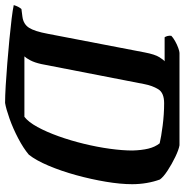

<svg xmlns="http://www.w3.org/2000/svg" viewBox="-16 -740 744 775"><g transform="rotate(90 356.5 -352.0)"><path d="M384 0Q357 0 314.5 -2.5Q272 -5 223 -9Q174 -13 127 -17.5Q80 -22 43.5 -26.5Q7 -31 -11 -35Q-5 -55 5 -66L36 -70Q66 -74 80.5 -96.5Q95 -119 105 -173L180 -563Q188 -605 199.5 -623Q211 -641 216 -644H119Q116 -648 114 -655Q112 -662 113 -671Q120 -678 134 -686Q148 -694 162 -699Q176 -704 182 -704H555Q573 -701 602 -687Q631 -673 657 -656Q683 -639 693 -625Q702 -601 707 -572Q712 -543 712 -513Q712 -466 702 -406.5Q692 -347 675.5 -287Q659 -227 637.5 -176Q616 -125 593 -96Q567 -74 527 -53Q487 -32 447.5 -18Q408 -4 384 0ZM196 -78H440Q461 -94 481 -130.5Q501 -167 518.5 -216Q536 -265 549 -318.5Q562 -372 569 -423Q576 -474 576 -514Q575 -551 568.5 -578Q562 -605 547 -624Q522 -630 476 -636Q430 -642 385 -642Q343 -642 328.5 -618Q314 -594 308 -562L227 -146Q221 -119 212 -102Q203 -85 196 -78Z"/></g></svg>

Font: Texturina
Style: Bold Italic
Weight: 700
Italic angle: -11°
Designer: Guillermo Torres Carreño
Foundry: Omnibus-Type
Version: Version 1.002; ttfautohint (v1.8.3)